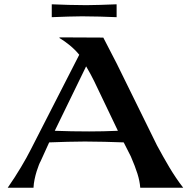

<svg xmlns="http://www.w3.org/2000/svg" viewBox="-20 -874 902 894"><path d="M16 0H136C138 -50 162 -112 169 -123L209 -211C266 -213 323 -215 375 -215C437 -215 497 -213 556 -211L589 -146C616 -83 630 -42 633 0H833C784 -63 750 -126 711 -197L523 -579L461 -699L257 -700V-697C290 -677 324 -650 349 -619L124 -179C100 -131 60 -63 16 0ZM235 -265 381 -565C395 -541 408 -518 418 -497L529 -265C483 -263 438 -262 395 -262C340 -262 286 -263 235 -265ZM221 -854V-794C276 -796 322 -798 362 -798C421 -798 467 -796 523 -794V-854C467 -852 421 -850 382 -850C322 -850 276 -852 221 -854Z"/></svg>

Font: Coconat Demi
Style: Regular
Weight: 400
Designer: Sara Lavazza
Foundry: Collletttivo
Version: Version 1.000;Glyphs 3.2 (3217)